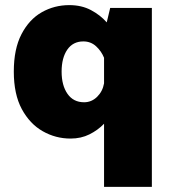

<svg xmlns="http://www.w3.org/2000/svg" viewBox="-20 -531 690 751"><path d="M256 11Q197.5 11 147 -17.8Q96.5 -46.5 65.2 -104.5Q34 -162.5 34 -251Q34 -339.5 64 -397.2Q94 -455 143.2 -483Q192.5 -511 251 -511Q299 -511 335.8 -491.5Q372.5 -472 397.5 -443.5L411 -500H574V200H387V-47Q363 -22 330 -5.5Q297 11 256 11ZM221 -251Q221 -197 244 -164Q267 -131 309 -131Q338 -131 359.8 -152.2Q381.5 -173.5 387 -205V-305Q376.5 -331 355.8 -350Q335 -369 306 -369Q265.5 -369 243.2 -336.8Q221 -304.5 221 -251Z"/></svg>

Font: Trispace ExtraBold
Style: Regular
Weight: 800
Designer: Tyler Finck
Foundry: Etcetera Type Company
Version: Version 1.210; ttfautohint (v1.8.3)